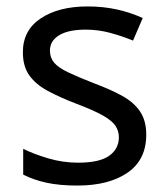

<svg xmlns="http://www.w3.org/2000/svg" viewBox="-20 -566 519 596"><path d="M434 -148Q434 -70 376 -30Q318 10 220 10Q164 10 123.5 1Q83 -8 52 -24V-104Q84 -88 129.5 -74.5Q175 -61 222 -61Q289 -61 319 -82.5Q349 -104 349 -140Q349 -160 338 -176Q327 -192 298.5 -208Q270 -224 217 -244Q165 -264 128 -284Q91 -304 71 -332Q51 -360 51 -404Q51 -472 106.5 -509Q162 -546 252 -546Q301 -546 343.5 -536.5Q386 -527 423 -510L393 -440Q359 -454 322 -464Q285 -474 246 -474Q192 -474 163.5 -456.5Q135 -439 135 -409Q135 -387 148 -371.5Q161 -356 191.5 -341.5Q222 -327 273 -307Q324 -288 360 -268Q396 -248 415 -219.5Q434 -191 434 -148Z"/></svg>

Font: Noto Sans Tifinagh Ahaggar
Style: Regular
Weight: 400
Designer: JamraPatel
Foundry: JamraPatel LLC
Version: Version 2.006; ttfautohint (v1.8.4.7-5d5b)